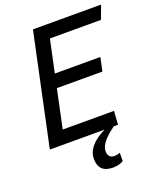

<svg xmlns="http://www.w3.org/2000/svg" viewBox="-161 -775 907 1093"><g transform="rotate(-20 292.5 -228.0)"><path d="M441.9 0H28.8L172.4 -675.8H585.4L554.7 -594.2H245.6L203.6 -397H479.5L461.9 -314.9H186L136.7 -82H447.3ZM333 219.7Q246.1 219.7 246.1 136.2Q246.1 56.6 359.9 0H416.5Q323.7 66.4 323.7 116.2Q323.7 160.2 362.3 160.2Q381.3 160.2 396.5 152.8V203.1Q371.1 219.7 333 219.7Z"/></g></svg>

Font: Cadman
Style: Italic
Weight: 400
Italic angle: -12°
Designer: Paul James MIller
Foundry: High-Logic / Made with FontCreator
Version: Version 2.114;March 28, 2021;FontCreator 13.0.0.2683 64-bit